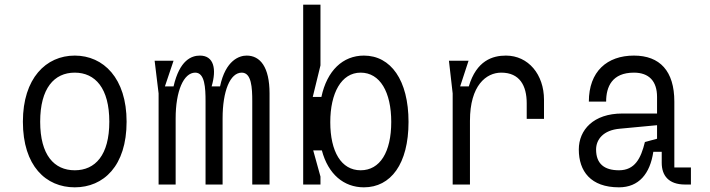

<svg xmlns="http://www.w3.org/2000/svg" viewBox="-20 -790 3040 822"><path d="M448 -269C448 -126 388 -61 300 -61C212 -61 152 -126 152 -269C152 -412 212 -479 300 -479C388 -479 448 -412 448 -269ZM78 -269C78 -79 177 12 300 12C423 12 522 -79 522 -269C522 -455 423 -552 300 -552C177 -552 78 -455 78 -269Z M642 -530 659 -390V0H732V-283C732 -400 766 -479 816 -479C857 -479 860 -414 860 -356V0H933V-283C933 -400 965 -479 1015 -479C1057 -479 1060 -414 1060 -356V0H1134V-390C1134 -503 1094 -552 1036 -552C1005 -552 946 -533 922 -420H886C908 -494 896 -552 836 -552C800 -552 749 -533 723 -420H686L723 -530Z M1278 -770V0H1352V-34L1321 -146H1358C1385 -44 1452 12 1538 12C1653 12 1729 -88 1729 -268C1729 -447 1653 -552 1538 -552C1448 -552 1380 -488 1356 -375H1319L1352 -510V-770ZM1524 -61C1441 -61 1394 -141 1394 -267C1394 -391 1441 -479 1524 -479C1607 -479 1655 -396 1655 -268C1655 -139 1607 -61 1524 -61Z M1918 0H1992V-273C1992 -425 2062 -479 2126 -479C2205 -479 2235 -423 2235 -348V-281H2309V-363C2309 -471 2242 -552 2146 -552C2089 -552 2020 -531 1987 -420H1950L1986 -530H1902L1918 -390Z M2938 -73H2867V-355C2867 -486 2805 -552 2694 -552C2579 -552 2501 -484 2501 -355H2575C2575 -418 2600 -479 2694 -479C2758 -479 2793 -443 2793 -375V-304H2644C2521 -304 2458 -234 2458 -150C2458 -57 2509 12 2630 12C2715 12 2763 -46 2777 -140H2813V-93C2813 -39 2842 0 2913 0H2938ZM2630 -61C2567 -61 2532 -89 2532 -150C2532 -192 2562 -233 2634 -239L2793 -254V-196L2741 -182C2724 -112 2698 -61 2630 -61Z"/></svg>

Font: Fliege Mono Light
Style: Regular
Weight: 300
Version: Version 0.020;Glyphs 3.3 (3306)